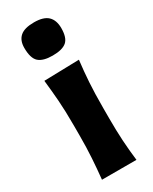

<svg xmlns="http://www.w3.org/2000/svg" viewBox="-194 -790 668 837"><g transform="rotate(-30 140.0 -371.0)"><path d="M53.5 0Q59 -53.5 62.2 -103.8Q65.5 -154 65.5 -216V-266Q65.5 -340.5 61.5 -393Q57.5 -445.5 51.5 -499L228 -503.5Q221.5 -449 218 -395.5Q214.5 -342 214.5 -266V-216Q214.5 -154 217.5 -103.8Q220.5 -53.5 227 0ZM138.5 -576Q91 -576 69.2 -595.2Q47.5 -614.5 47.5 -667Q47.5 -704 69.2 -723.2Q91 -742.5 139.5 -742.5Q187.5 -742.5 209 -721.8Q230.5 -701 230.5 -661.5Q230.5 -613 209 -594.5Q187.5 -576 138.5 -576Z"/></g></svg>

Font: Commissioner Flair
Style: Bold
Weight: 700
Designer: Kostas Bartsokas
Foundry: Kostas Bartsokas
Version: Version 1.000; ttfautohint (v1.8.3)